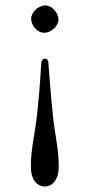

<svg xmlns="http://www.w3.org/2000/svg" viewBox="-20 -454 328 703"><path d="M144 229C167 229 195 210 195 156C195 86 182 51 173 -37C165 -115 159 -205 157 -226C156 -232 154 -239 144 -239C134 -239 132 -230 131 -219C129 -205 128 -145 116 -37C106 49 93 91 93 156C93 210 121 229 144 229ZM194 -382C194 -408 170 -434 146 -434C118 -434 94 -407 94 -386C94 -362 115 -334 142 -334C166 -334 194 -358 194 -382Z"/></svg>

Font: Libertinus Serif Display
Style: Regular
Weight: 400
Designer: Philipp H. Poll, Khaled Hosny
Foundry: Caleb Maclennan
Version: Version 7.050;RELEASE